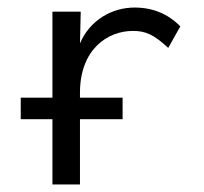

<svg xmlns="http://www.w3.org/2000/svg" viewBox="-20 -488 540 509"><path d="M119 1H192V-172H305V-229H192V-242C192 -357 265 -406 332 -406C366 -406 387 -397 426 -361L458 -418C426 -451 385 -468 337 -468C276 -468 218 -434 192 -373L194 -457H119V-229H35V-172H119Z"/></svg>

Font: Inconsolata
Style: Regular
Weight: 400
Monospace: yes
Designer: Raph Levien, Cyreal, Brenton Simpson
Foundry: Raph Levien, Cyreal, Google
Version: Version 3.100